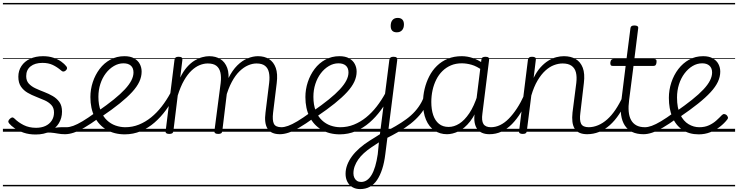

<svg xmlns="http://www.w3.org/2000/svg" viewBox="-20 -905 5070 1319"><path d="M295 -10Q329 -22 354 -26.5Q379 -31 398.5 -31Q418 -31 436 -31Q445 -31 449 -23.5Q453 -16 451 -7Q449 2 442.5 9.5Q436 17 426 17Q400 17 376.5 12.5Q353 8 327.5 6Q302 4 270 13ZM225 19Q179 19 142.5 6.5Q106 -6 80.5 -24Q55 -42 43 -57Q36 -65 37.5 -73Q39 -81 48 -89Q56 -97 63.5 -98Q71 -99 79 -91Q106 -64 143 -45.5Q180 -27 228 -27Q264 -27 291.5 -39.5Q319 -52 335 -76Q351 -100 351 -132Q351 -164 333 -183.5Q315 -203 287.5 -215.5Q260 -228 228.5 -240Q197 -252 169.5 -268Q142 -284 124 -310Q106 -336 106 -378Q106 -419 127 -451Q148 -483 186.5 -501Q225 -519 276 -519Q315 -519 346.5 -508.5Q378 -498 400.5 -482Q423 -466 436 -449Q442 -441 440.5 -434Q439 -427 431 -420Q424 -414 416 -413.5Q408 -413 401 -420Q372 -445 342 -459Q312 -473 272 -473Q220 -473 190 -449Q160 -425 160 -382Q160 -350 178 -330.5Q196 -311 224 -298Q252 -285 283.5 -273Q315 -261 342.5 -245Q370 -229 388 -204Q406 -179 406 -138Q406 -94 384.5 -58.5Q363 -23 322.5 -2Q282 19 225 19ZM0 365H529V375H0ZM0 -20H529V0H0ZM0 -505H529V-500H0ZM0 -885H529V-875H0Z M427 17Q416 17 411 9.5Q406 2 407 -7Q408 -16 415.5 -23.5Q423 -31 437 -31Q457 -31 483.5 -40.5Q510 -50 547 -72Q584 -94 636 -132Q644 -138 651.5 -135Q659 -132 663.5 -124.5Q668 -117 667.5 -108Q667 -99 659 -94Q602 -53 560 -28.5Q518 -4 486 6.5Q454 17 427 17ZM530 365V375ZM530 -20V0ZM530 -505V-500ZM530 -885V-875Z M650 -139Q715 -184 761.5 -221.5Q808 -259 838 -291.5Q868 -324 882.5 -352.5Q897 -381 897 -407Q897 -438 879 -454Q861 -470 828 -470Q794 -470 762.5 -451.5Q731 -433 707 -401.5Q683 -370 669.5 -328.5Q656 -287 656 -240Q656 -184 672 -144Q688 -104 714.5 -79Q741 -54 774 -42.5Q807 -31 841 -31Q852 -31 857 -23.5Q862 -16 861.5 -6.5Q861 3 855 10.5Q849 18 838 18Q765 18 711.5 -14Q658 -46 629.5 -103Q601 -160 601 -238Q601 -291 617.5 -341Q634 -391 664.5 -431.5Q695 -472 738.5 -495.5Q782 -519 835 -519Q876 -519 902 -504Q928 -489 940.5 -465Q953 -441 953 -413Q953 -378 937 -343.5Q921 -309 887.5 -272.5Q854 -236 802.5 -194.5Q751 -153 680 -105ZM529 365H1017V375H529ZM529 -20H1017V0H529ZM529 -505H1017V-500H529ZM529 -885H1017V-875H529Z M836 18Q827 18 822.5 10.5Q818 3 818.5 -6.5Q819 -16 824.5 -23.5Q830 -31 840 -31Q890 -31 934.5 -49Q979 -67 1018 -98.5Q1057 -130 1090.5 -173Q1124 -216 1151 -266Q1157 -275 1165.5 -273Q1174 -271 1180 -263.5Q1186 -256 1181 -248Q1154 -195 1119 -147.5Q1084 -100 1041.5 -63Q999 -26 947.5 -4Q896 18 836 18ZM1017 365V375ZM1017 -20V0ZM1017 -505V-500ZM1017 -885V-875Z M1904 17Q1873 17 1851.5 7.5Q1830 -2 1818 -21Q1806 -40 1802.5 -68Q1799 -96 1804 -132L1829 -335Q1834 -377 1827.5 -407Q1821 -437 1800.5 -453Q1780 -469 1742 -469Q1714 -469 1684 -456Q1654 -443 1625.5 -415.5Q1597 -388 1572.5 -342.5Q1548 -297 1530 -232L1506 -231Q1521 -311 1548.5 -366.5Q1576 -422 1610 -455.5Q1644 -489 1681 -504Q1718 -519 1752 -519Q1797 -519 1828.5 -499Q1860 -479 1874.5 -438.5Q1889 -398 1881 -334L1856 -130Q1850 -79 1861.5 -55Q1873 -31 1914 -31Q1923 -31 1927 -23.5Q1931 -16 1930.5 -7Q1930 2 1923.5 9.5Q1917 17 1904 17ZM1142 15Q1130 15 1123 10.5Q1116 6 1118 -5L1179 -496Q1181 -506 1187 -510.5Q1193 -515 1206 -515Q1222 -515 1228 -510Q1234 -505 1233 -494L1218 -372Q1239 -415 1264 -443.5Q1289 -472 1316 -488.5Q1343 -505 1369 -512Q1395 -519 1417 -519Q1462 -519 1494 -499Q1526 -479 1541 -438.5Q1556 -398 1547 -334L1507 -4Q1506 6 1499.5 10.5Q1493 15 1479 15Q1466 15 1459 10.5Q1452 6 1453 -5L1496 -335Q1501 -377 1494 -407Q1487 -437 1466.5 -453Q1446 -469 1407 -469Q1380 -469 1351.5 -457.5Q1323 -446 1295.5 -420Q1268 -394 1244 -352Q1220 -310 1201 -249L1171 -4Q1170 6 1163.5 10.5Q1157 15 1142 15ZM1017 365H2006V375H1017ZM1017 -20H2006V0H1017ZM1017 -505H2006V-500H1017ZM1017 -885H2006V-875H1017Z M1903 17Q1892 17 1887 9.5Q1882 2 1883 -7Q1884 -16 1891.5 -23.5Q1899 -31 1913 -31Q1933 -31 1959.5 -40.5Q1986 -50 2023 -72Q2060 -94 2112 -132Q2120 -138 2127.5 -135Q2135 -132 2139.5 -124.5Q2144 -117 2143.5 -108Q2143 -99 2135 -94Q2078 -53 2036 -28.5Q1994 -4 1962 6.5Q1930 17 1903 17ZM2006 365V375ZM2006 -20V0ZM2006 -505V-500ZM2006 -885V-875Z M2127 -139Q2192 -184 2238.5 -221.5Q2285 -259 2315 -291.5Q2345 -324 2359.5 -352.5Q2374 -381 2374 -407Q2374 -438 2356 -454Q2338 -470 2305 -470Q2271 -470 2239.5 -451.5Q2208 -433 2184 -401.5Q2160 -370 2146.5 -328.5Q2133 -287 2133 -240Q2133 -184 2149 -144Q2165 -104 2191.5 -79Q2218 -54 2251 -42.5Q2284 -31 2318 -31Q2329 -31 2334 -23.5Q2339 -16 2338.5 -6.5Q2338 3 2332 10.5Q2326 18 2315 18Q2242 18 2188.5 -14Q2135 -46 2106.5 -103Q2078 -160 2078 -238Q2078 -291 2094.5 -341Q2111 -391 2141.5 -431.5Q2172 -472 2215.5 -495.5Q2259 -519 2312 -519Q2353 -519 2379 -504Q2405 -489 2417.5 -465Q2430 -441 2430 -413Q2430 -378 2414 -343.5Q2398 -309 2364.5 -272.5Q2331 -236 2279.5 -194.5Q2228 -153 2157 -105ZM2006 365H2494V375H2006ZM2006 -20H2494V0H2006ZM2006 -505H2494V-500H2006ZM2006 -885H2494V-875H2006Z M2313 18Q2304 18 2299.5 10.5Q2295 3 2295.5 -6.5Q2296 -16 2301.5 -23.5Q2307 -31 2317 -31Q2367 -31 2411.5 -49Q2456 -67 2495 -98.5Q2534 -130 2567.5 -173Q2601 -216 2628 -266Q2634 -275 2642.5 -273Q2651 -271 2657 -263.5Q2663 -256 2658 -248Q2631 -195 2596 -147.5Q2561 -100 2518.5 -63Q2476 -26 2424.5 -4Q2373 18 2313 18ZM2494 365V375ZM2494 -20V0ZM2494 -505V-500ZM2494 -885V-875Z M2454 394Q2424 394 2401.5 381Q2379 368 2366.5 344Q2354 320 2354 289Q2354 258 2365.5 227.5Q2377 197 2398.5 168Q2420 139 2451 112Q2482 85 2520 61Q2538 50 2555.5 39Q2573 28 2590 17L2655 -496Q2657 -506 2663.5 -510.5Q2670 -515 2683 -515Q2699 -515 2704.5 -509.5Q2710 -504 2709 -493L2627 154Q2620 212 2605.5 256.5Q2591 301 2570 332Q2549 363 2520 378.5Q2491 394 2454 394ZM2461 345Q2482 345 2500 333Q2518 321 2532.5 297Q2547 273 2557.5 237.5Q2568 202 2575 155L2583 73Q2570 81 2558 89.5Q2546 98 2533 106Q2503 126 2479.5 147.5Q2456 169 2440.5 191.5Q2425 214 2416.5 237.5Q2408 261 2408 286Q2408 303 2414.5 316.5Q2421 330 2432.5 337.5Q2444 345 2461 345ZM2706 -683Q2685 -683 2674.5 -694Q2664 -705 2664 -727Q2664 -753 2676.5 -767.5Q2689 -782 2712 -782Q2733 -782 2744 -770.5Q2755 -759 2755 -737Q2755 -712 2742 -697.5Q2729 -683 2706 -683ZM2494 365H2810V375H2494ZM2494 -20H2810V0H2494ZM2494 -505H2810V-500H2494ZM2494 -885H2810V-875H2494Z M2627 49Q2619 53 2613 48.5Q2607 44 2604.5 35.5Q2602 27 2604 18.5Q2606 10 2614 6Q2659 -16 2698.5 -39Q2738 -62 2771.5 -86.5Q2805 -111 2831 -140Q2857 -169 2875.5 -203Q2894 -237 2902 -279Q2904 -289 2913.5 -291Q2923 -293 2931 -288Q2939 -283 2937 -273Q2928 -225 2909.5 -186Q2891 -147 2863.5 -115Q2836 -83 2800.5 -55Q2765 -27 2721 -1.5Q2677 24 2627 49ZM2810 365V375ZM2810 -20V0ZM2810 -505V-500ZM2810 -885V-875Z M3051 17Q3002 17 2964.5 -8.5Q2927 -34 2906.5 -82.5Q2886 -131 2886 -200Q2886 -248 2897 -294Q2908 -340 2929 -381Q2950 -422 2982 -453Q3014 -484 3056.5 -501.5Q3099 -519 3152 -519Q3191 -519 3228.5 -506Q3266 -493 3300 -469L3295 -421Q3255 -450 3220 -460Q3185 -470 3152 -470Q3111 -470 3078 -456Q3045 -442 3019.5 -417Q2994 -392 2977 -358Q2960 -324 2951.5 -285Q2943 -246 2943 -204Q2943 -153 2956 -114.5Q2969 -76 2995.5 -54.5Q3022 -33 3062 -33Q3099 -33 3135 -55.5Q3171 -78 3204 -127Q3237 -176 3262 -255L3278 -209Q3249 -121 3210 -71.5Q3171 -22 3129.5 -2.5Q3088 17 3051 17ZM3343 17Q3313 17 3291.5 7.5Q3270 -2 3257.5 -20Q3245 -38 3240.5 -64.5Q3236 -91 3241 -126L3287 -495Q3288 -506 3295 -510.5Q3302 -515 3315 -515Q3330 -515 3336 -509.5Q3342 -504 3340 -493L3294 -125Q3287 -76 3301 -53.5Q3315 -31 3353 -31Q3361 -31 3365 -23.5Q3369 -16 3368 -7Q3367 2 3361 9.5Q3355 17 3343 17ZM2810 365H3445V375H2810ZM2810 -20H3445V0H2810ZM2810 -505H3445V-500H2810ZM2810 -885H3445V-875H2810Z M3342 17Q3331 17 3326 9.5Q3321 2 3322 -7Q3323 -16 3330.5 -23.5Q3338 -31 3352 -31Q3385 -31 3416 -46Q3447 -61 3475.5 -90Q3504 -119 3531 -160Q3558 -201 3581 -252Q3586 -263 3595 -262.5Q3604 -262 3610 -254.5Q3616 -247 3611 -237Q3587 -179 3558.5 -132.5Q3530 -86 3497 -52.5Q3464 -19 3425.5 -1Q3387 17 3342 17ZM3445 365V375ZM3445 -20V0ZM3445 -505V-500ZM3445 -885V-875Z M4015 17Q3983 17 3961.5 7.5Q3940 -2 3928 -21Q3916 -40 3912.5 -68Q3909 -96 3913 -132L3939 -335Q3944 -378 3936.5 -407.5Q3929 -437 3906.5 -453Q3884 -469 3845 -469Q3816 -469 3785.5 -457.5Q3755 -446 3726.5 -420Q3698 -394 3673 -352Q3648 -310 3630 -249L3599 -4Q3598 6 3591.5 10.5Q3585 15 3571 15Q3558 15 3551 10.5Q3544 6 3546 -5L3607 -496Q3609 -506 3615.5 -510.5Q3622 -515 3635 -515Q3650 -515 3656.5 -510Q3663 -505 3661 -494L3646 -370Q3667 -413 3692.5 -441.5Q3718 -470 3746 -487.5Q3774 -505 3801.5 -512Q3829 -519 3854 -519Q3901 -519 3934.5 -499.5Q3968 -480 3983.5 -439.5Q3999 -399 3991 -334L3967 -130Q3960 -79 3972 -55Q3984 -31 4025 -31Q4034 -31 4038.5 -23.5Q4043 -16 4042 -7Q4041 2 4034 9.5Q4027 17 4015 17ZM3445 365H4116V375H3445ZM3445 -20H4116V0H3445ZM3445 -505H4116V-500H3445ZM3445 -885H4116V-875H3445Z M4013 17Q4002 17 3997 9.5Q3992 2 3993 -7Q3994 -16 4001.5 -23.5Q4009 -31 4023 -31Q4056 -31 4088.5 -44.5Q4121 -58 4151 -84.5Q4181 -111 4208 -151Q4235 -191 4259 -243Q4264 -255 4273 -254Q4282 -253 4288 -245.5Q4294 -238 4289 -228Q4264 -167 4234 -121.5Q4204 -76 4169 -45Q4134 -14 4095 1.5Q4056 17 4013 17ZM4116 365V375ZM4116 -20V0ZM4116 -505V-500ZM4116 -885V-875Z M4401 17Q4355 17 4323 1.5Q4291 -14 4272 -43.5Q4253 -73 4247 -115Q4241 -157 4248 -210L4278 -452H4190Q4179 -452 4175.5 -458Q4172 -464 4173 -476Q4175 -489 4180 -494.5Q4185 -500 4195 -500H4284L4311 -711Q4312 -721 4318.5 -725.5Q4325 -730 4338 -730Q4353 -730 4359.5 -725Q4366 -720 4364 -709L4338 -500H4474Q4484 -500 4488 -494.5Q4492 -489 4490 -476Q4489 -464 4484 -458Q4479 -452 4468 -452H4332L4302 -218Q4296 -174 4299 -139.5Q4302 -105 4315 -81Q4328 -57 4351.5 -44Q4375 -31 4411 -31Q4421 -31 4425.5 -23.5Q4430 -16 4429 -7Q4428 2 4421.5 9.5Q4415 17 4401 17ZM4116 365H4504V375H4116ZM4116 -20H4504V0H4116ZM4116 -505H4504V-500H4116ZM4116 -885H4504V-875H4116Z M4401 17Q4390 17 4385 9.5Q4380 2 4381 -7Q4382 -16 4389.5 -23.5Q4397 -31 4411 -31Q4431 -31 4457.5 -40.5Q4484 -50 4521 -72Q4558 -94 4610 -132Q4618 -138 4625.5 -135Q4633 -132 4637.5 -124.5Q4642 -117 4641.5 -108Q4641 -99 4633 -94Q4576 -53 4534 -28.5Q4492 -4 4460 6.5Q4428 17 4401 17ZM4504 365V375ZM4504 -20V0ZM4504 -505V-500ZM4504 -885V-875Z M4780 18Q4714 18 4668 -13.5Q4622 -45 4598.5 -101.5Q4575 -158 4575 -233Q4575 -287 4592 -338.5Q4609 -390 4640 -430.5Q4671 -471 4714 -495Q4757 -519 4811 -519Q4851 -519 4877 -504Q4903 -489 4915.5 -465Q4928 -441 4928 -413Q4928 -378 4912 -343.5Q4896 -309 4862 -272Q4828 -235 4775.5 -193Q4723 -151 4651 -102L4621 -136Q4687 -182 4734.5 -220Q4782 -258 4812.5 -290.5Q4843 -323 4857.5 -352Q4872 -381 4872 -407Q4872 -437 4854 -453.5Q4836 -470 4804 -470Q4769 -470 4738 -451.5Q4707 -433 4682.5 -400.5Q4658 -368 4644.5 -325.5Q4631 -283 4631 -235Q4631 -163 4653 -118Q4675 -73 4710 -52Q4745 -31 4784 -31Q4822 -31 4851 -44.5Q4880 -58 4901.5 -77.5Q4923 -97 4939 -114Q4947 -122 4955 -121.5Q4963 -121 4971 -115Q4978 -108 4980.5 -100Q4983 -92 4976 -84Q4956 -58 4926 -34.5Q4896 -11 4859 3.5Q4822 18 4780 18ZM4504 365H5030V375H4504ZM4504 -20H5030V0H4504ZM4504 -505H5030V-500H4504ZM4504 -885H5030V-875H4504Z"/></svg>

Font: Playwrite GB J Guides
Style: Italic
Weight: 400
Italic angle: -7.01216°
Designer: Veronika Burian, José Scaglione
Foundry: TypeTogether
Version: Version 1.003